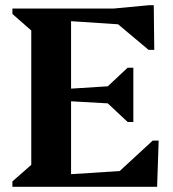

<svg xmlns="http://www.w3.org/2000/svg" viewBox="-20 -723 671 743"><path d="M28 0V-21L101 -85V-605L28 -669V-690H420L558 -703H575L577 -530H555L437 -629L255 -641V-380L397 -389L474 -461H496V-251H474L397 -323L255 -331V-49L443 -61L571 -179H594L588 0Z"/></svg>

Font: Platypi SemiBold
Style: Regular
Weight: 600
Designer: David Sargent
Foundry: Bolt Cutter Type
Version: Version 1.200; ttfautohint (v1.8.4.7-5d5b)